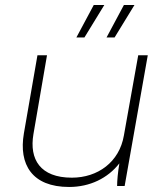

<svg xmlns="http://www.w3.org/2000/svg" viewBox="-20 -740 655 764"><path d="M255 4C338 4 409 -31 455 -90C449 -54 446 -21 446 0H476L568 -520H530L473 -201C455 -95 369 -33 266 -33C140 -33 96 -106 113 -206L167 -520H129L75 -209C54 -86 107 4 255 4ZM284 -591H316L395 -720H353ZM404 -591H436L515 -720H473Z"/></svg>

Font: Fixel Display ExtraLight
Style: Italic
Weight: 200
Italic angle: -10°
Designer: AlfaBravo + MacPaw
Foundry: Kyrylo Tkachov, Marchela Mozhyna, Serhii Makarenko, Maria Weinstein, Zakhar Kryvoshyya
Version: Version 1.210;Glyphs 3.2 (3217)